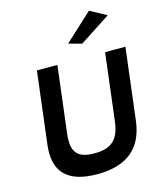

<svg xmlns="http://www.w3.org/2000/svg" viewBox="-140 -1075 985 1186"><g transform="rotate(-15 352.0 -481.5)"><path d="M367 -813 451 -790 649 -919 544 -976ZM574 -703 522 -275C508 -159 457 -116 350 -116C243 -116 203 -159 217 -275L269 -703H138L82 -243C61 -74 142 13 334 13C525 13 627 -74 648 -243L704 -703Z"/></g></svg>

Font: Bluebird
Style: ExtObl
Weight: 400
Designer: Jasper
Foundry: Cannot Into Space Fonts
Version: Version 0.98